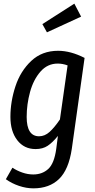

<svg xmlns="http://www.w3.org/2000/svg" viewBox="-20 -816 518 1051"><path d="M443 -499 373 -1Q356 113 303 164Q250 215 163 215Q124 215 84 201.5Q44 188 12 165L48 102Q72 118 102 128.5Q132 139 162 139Q211 139 244 109Q277 79 288 -2L297 -72Q268 -36 241 -18Q214 0 175 0Q112 0 74.5 -48.5Q37 -97 37 -176Q37 -260 64.5 -343.5Q92 -427 151 -482.5Q210 -538 298 -538Q367 -538 443 -499ZM126 -176Q126 -70 194 -70Q225 -70 251.5 -94Q278 -118 308 -162L350 -458Q323 -468 296 -468Q240 -468 201.5 -424Q163 -380 144.5 -312.5Q126 -245 126 -176ZM424 -725 237 -639 212 -684 387 -796Z"/></svg>

Font: Fira Sans Compressed
Style: Italic
Weight: 400
Width: 1
Italic angle: -8°
Designer: bBox Type GmbH & Carrois Corporate GbR & Edenspiekermann AG
Foundry: bBox Type GmbH & Carrois Corporate GbR & Edenspiekermann AG
Version: Version 4.301